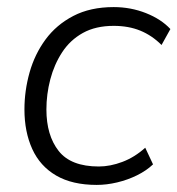

<svg xmlns="http://www.w3.org/2000/svg" viewBox="-20 -514 501 542"><path d="M253 8Q184 8 138.5 -18.5Q93 -45 71 -93.5Q49 -142 49 -205Q49 -258 63.5 -309.5Q78 -361 108.5 -402.5Q139 -444 187 -469Q235 -494 301 -494Q349 -494 392 -477Q435 -460 461 -432L436 -387Q409 -414 376 -427.5Q343 -441 301 -441Q250 -441 214 -421Q178 -401 155.5 -366.5Q133 -332 122 -290Q111 -248 111 -205Q111 -132 145.5 -88Q180 -44 259 -44Q291 -44 325.5 -57Q360 -70 390 -97L412 -50Q393 -32 366.5 -19Q340 -6 310.5 1Q281 8 253 8Z"/></svg>

Font: Nunito Sans 12pt Light
Style: Italic
Weight: 300
Italic angle: -9°
Designer: Vernon Adams
Foundry: Vernon Adams
Version: Version 3.101;gftools[0.9.27]